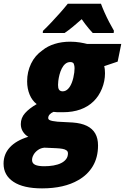

<svg xmlns="http://www.w3.org/2000/svg" viewBox="-83 -790 684 1050"><path d="M147 240.2Q44.9 240.2 -9.3 204.3Q-63.5 168.5 -63.5 105Q-63.5 52.7 -28.8 15.4Q5.9 -22 71.8 -42Q54.7 -51.3 42.7 -69.6Q30.8 -87.9 30.8 -111.3Q30.8 -145.5 54 -171.4Q77.1 -197.3 117.7 -220.7Q92.8 -239.7 79.1 -272.5Q65.4 -305.2 65.4 -345.2Q65.4 -397 86.9 -441.9Q108.4 -486.8 149.4 -515.1Q176.8 -537.6 215.8 -549.8Q254.9 -562 300.8 -562Q329.1 -562 353.8 -557.9Q378.4 -553.7 393.1 -549.8H580.1L560.5 -453.1L486.8 -428.2Q489.3 -419.4 490.2 -409.7Q491.2 -399.9 491.2 -389.2Q491.2 -346.2 474.4 -304.9Q457.5 -263.7 428.7 -235.8Q398.9 -206.5 356.7 -191.4Q314.5 -176.3 261.7 -176.3Q240.7 -176.3 228.8 -176.5Q216.8 -176.8 209.5 -178.2Q196.8 -172.9 188.7 -164.1Q180.7 -155.3 180.7 -144.5Q180.7 -137.2 188.5 -133.3Q193.8 -130.4 204.8 -128.2Q215.8 -126 231.4 -124.5L314 -120.1Q361.3 -116.7 392.1 -101.6Q422.9 -86.4 438 -59.8Q453.1 -33.2 453.1 5.4Q453.1 70.8 424.6 118.7Q396 166.5 344.7 195.3Q307.1 217.3 257.3 228.8Q207.5 240.2 147 240.2ZM159.2 119.1Q185.1 119.1 209.5 115Q233.9 110.8 252 101.6Q268.6 93.3 278.6 80.1Q288.6 66.9 288.6 48.8Q288.6 43.5 286.6 39.3Q284.7 35.2 280.3 32.2Q272.5 26.4 258.5 23.9Q244.6 21.5 225.6 20.5L160.2 17.6Q139.6 19.5 124.3 30.5Q108.9 41.5 100.6 56.2Q92.3 70.8 92.3 85Q92.3 103 108.9 111.1Q125.5 119.1 159.2 119.1ZM259.3 -290.5Q275.9 -290.5 288.8 -303.5Q301.8 -316.4 310.5 -339.8Q319.3 -363.3 323.2 -393.6Q324.7 -406.2 324.7 -416.3Q324.7 -426.3 322.8 -433.1Q321.3 -442.9 315.9 -446.8Q310.5 -450.7 301.8 -450.7Q286.1 -450.7 274.4 -440.9Q262.7 -431.2 254.9 -415.5Q247.1 -399.9 242.4 -381.8Q237.8 -363.8 235.8 -347.2Q234.4 -335 234.4 -325.4Q234.4 -315.9 235.8 -309.1Q240.2 -290.5 259.3 -290.5ZM150.9 -609.4 151.9 -621.1Q174.3 -642.6 198.2 -668Q222.2 -693.4 245.4 -719.5Q268.6 -745.6 287.6 -769.5H469.2Q476.6 -749 488.5 -722.2Q500.5 -695.3 514.2 -668.9Q527.8 -642.6 540 -622.1L538.6 -609.4H424.3Q415.5 -618.7 404.5 -631.6Q393.6 -644.5 382.8 -658.7Q372.1 -672.9 363.8 -685.1Q338.9 -663.1 315.7 -643.8Q292.5 -624.5 270 -609.4Z"/></svg>

Font: Open Sans SemiCondensed ExtraBold
Style: Italic
Weight: 800
Width: 4
Italic angle: -12°
Designer: Monotype Design Team
Foundry: Monotype Imaging Inc.
Version: Version 3.003